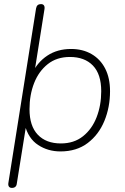

<svg xmlns="http://www.w3.org/2000/svg" viewBox="-20 -731 608 937"><path d="M38 186Q28 186 23.5 179.5Q19 173 21 161L156 -690Q158 -701 164 -706Q170 -711 180 -711Q190 -711 194.5 -704.5Q199 -698 197 -686L147 -371H136Q162 -427 211 -459.5Q260 -492 327 -492Q384 -492 427 -467Q470 -442 493.5 -396Q517 -350 517 -286Q517 -208 489.5 -141Q462 -74 408 -33Q354 8 275 8Q214 8 166 -23.5Q118 -55 101 -122H108L62 165Q61 175 55 180.5Q49 186 38 186ZM277 -31Q341 -31 385 -66Q429 -101 451.5 -159Q474 -217 474 -286Q474 -369 433.5 -411Q393 -453 321 -453Q257 -453 213 -418Q169 -383 146.5 -325.5Q124 -268 124 -198Q124 -116 164.5 -73.5Q205 -31 277 -31Z"/></svg>

Font: Nunito ExtraLight
Style: Italic
Weight: 200
Italic angle: -9°
Designer: Vernon Adams
Foundry: Vernon Adams
Version: Version 3.602